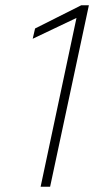

<svg xmlns="http://www.w3.org/2000/svg" viewBox="-20 -708 405 728"><path d="M134 0 270 -640 104 -561 113 -600 288 -688H317L170 0Z"/></svg>

Font: Saira Thin Thin
Style: Italic
Weight: 250
Italic angle: -12°
Version: Version 1.101